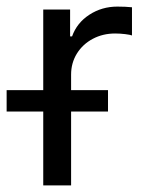

<svg xmlns="http://www.w3.org/2000/svg" viewBox="-63 -559 433 579"><path d="M67.4 -530.3H148.4V-449.2H154.3Q168.9 -490.2 206.5 -514.6Q244.1 -539.1 291 -539.1Q315.4 -539.1 335 -537.1V-452.1Q330.1 -454.1 314.5 -456.1Q298.8 -458 284.2 -458Q247.1 -458 216.8 -441.9Q186.5 -425.8 168.9 -397.5Q151.4 -369.1 151.4 -334V0H67.4ZM-43 -287.1H262.7V-222.7H-43Z"/></svg>

Font: Pretendard JP Variable
Style: Regular
Weight: 400
Designer: Base glyphs from Inter by Rasmus Andersson; Hangul glyphs from Noto Sans CJK(Source Han Sans) by Jang Soo-young and Kang
Foundry: Kil Hyung-jin
Version: Version 1.307;Glyphs 3.2 (3192)